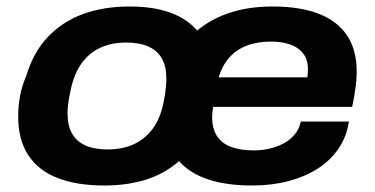

<svg xmlns="http://www.w3.org/2000/svg" viewBox="-20 -559 1154 591"><path d="M301 12Q217 12 157.5 -11Q98 -34 67 -81.5Q36 -129 36 -200Q36 -234 42 -265Q48 -296 61 -326Q83 -399 128 -446Q173 -493 236 -516Q299 -539 379 -539Q451 -539 503 -520.5Q555 -502 587 -465Q630 -501 688 -520Q746 -539 819 -539Q904 -539 961.5 -516.5Q1019 -494 1048.5 -449.5Q1078 -405 1078 -338Q1078 -320 1075 -294Q1072 -268 1064 -230H636Q635 -222 634 -214Q633 -206 633 -199Q633 -163 648 -140Q663 -117 692 -106.5Q721 -96 763 -96Q786 -96 809.5 -101.5Q833 -107 853 -117.5Q873 -128 887 -145Q901 -162 906 -185H1054Q1047 -138 1022 -101.5Q997 -65 958 -40Q919 -15 868 -1.5Q817 12 756 12Q678 12 621.5 -6.5Q565 -25 531 -63Q488 -25 430.5 -6.5Q373 12 301 12ZM311 -99Q360 -99 396 -117Q432 -135 454.5 -169Q477 -203 485 -253Q488 -266 489 -276.5Q490 -287 491 -294.5Q492 -302 492 -307.5Q492 -313 492 -319Q492 -354 478.5 -378.5Q465 -403 437.5 -415.5Q410 -428 369 -428Q320 -428 284.5 -410Q249 -392 227 -358Q205 -324 196 -274Q193 -261 191.5 -250.5Q190 -240 189 -232.5Q188 -225 188 -219Q188 -213 188 -208Q188 -173 201.5 -148.5Q215 -124 242.5 -111.5Q270 -99 311 -99ZM653 -321H926Q927 -328 927.5 -334Q928 -340 928 -345Q928 -375 913.5 -394Q899 -413 873.5 -422Q848 -431 815 -431Q772 -431 739.5 -418.5Q707 -406 685.5 -381.5Q664 -357 653 -321Z"/></svg>

Font: Archivo SemiExpanded
Style: Bold Italic
Weight: 700
Width: 6
Italic angle: -10°
Designer: Hector Gatti
Foundry: Omnibus-Type
Version: Version 2.001